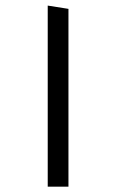

<svg xmlns="http://www.w3.org/2000/svg" viewBox="-20 -682 426 704"><path d="M231 -649.5 155 -661.5V2.5H231Z"/></svg>

Font: Anek Devanagari Medium
Style: Regular
Weight: 400
Version: Version 1.003